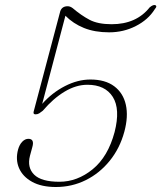

<svg xmlns="http://www.w3.org/2000/svg" viewBox="-20 -739 646 769"><path d="M52.5 -140.5Q58 -160 69.2 -171.5Q80.5 -183 93.5 -183Q119 -183 109.5 -150L100 -115Q88 -68 116.8 -39.5Q145.5 -11 218 -11Q289.5 -11 351 -61Q412.5 -111 439 -210Q462.5 -302 431.8 -350.8Q401 -399.5 330 -399.5Q284.5 -399.5 238.5 -371.8Q192.5 -344 151.5 -295.5Q143.5 -289 137 -285Q130.5 -281 122 -281Q110.5 -281 116 -296.5L221.5 -694.5Q228.5 -714 251 -714Q261 -714 271 -706.5Q305 -677.5 338.5 -659.8Q372 -642 427 -642Q526 -642 579.5 -709.5Q594.5 -722 603 -718Q605.5 -716.5 606 -713.2Q606.5 -710 599.5 -701.5Q573.5 -660 524.2 -634.8Q475 -609.5 417 -609.5Q359.5 -609.5 316.2 -627Q273 -644.5 242 -676L149 -323Q189 -368 240.2 -394.2Q291.5 -420.5 342 -420.5Q401.5 -420.5 437.5 -393.5Q473.5 -366.5 484 -319.5Q494.5 -272.5 478 -211.5Q460 -145 419.5 -95Q379 -45 323.5 -17.5Q268 10 204 10Q146 10 108.5 -10.8Q71 -31.5 56.2 -65.8Q41.5 -100 52.5 -140.5Z"/></svg>

Font: Fraunces 9pt Thin
Style: Italic
Weight: 100
Italic angle: -16°
Version: Version 1.000;[b76b70a41]